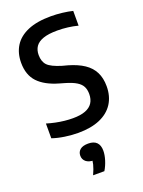

<svg xmlns="http://www.w3.org/2000/svg" viewBox="-157 -674 733 984"><g transform="rotate(-20 210.0 -182.0)"><path d="M178 7.5Q144 7.5 106.2 2Q68.5 -3.5 38 -14V-94.5Q61 -87.5 85 -82.5Q109 -77.5 132.5 -75Q156 -72.5 178 -72.5Q220 -72.5 246.5 -82.8Q273 -93 285.8 -112.8Q298.5 -132.5 298.5 -161Q298.5 -184.5 290 -201.5Q281.5 -218.5 260.5 -231.5Q239.5 -244.5 202 -255.5L172.5 -264Q99 -285 62 -324.2Q25 -363.5 25 -430Q25 -482.5 49.2 -521.2Q73.5 -560 123.2 -581.2Q173 -602.5 249 -602.5Q279 -602.5 311 -598.8Q343 -595 367 -589V-508.5Q340.5 -515.5 312 -519Q283.5 -522.5 255.5 -522.5Q207 -522.5 178 -512.2Q149 -502 136 -483Q123 -464 123 -437Q123 -401 142 -381Q161 -361 217 -344L247 -336Q297 -321.5 330 -299.5Q363 -277.5 379.5 -245Q396 -212.5 396 -168Q396 -113.5 370.8 -74Q345.5 -34.5 297 -13.5Q248.5 7.5 178 7.5ZM174.5 237.5Q188.5 207 193.8 185.2Q199 163.5 199 142L216 167H207Q177.5 167 162.2 154.2Q147 141.5 147 121Q147 100.5 161.8 88.2Q176.5 76 206 76Q236.5 76 251.8 91.5Q267 107 267 136.5Q267 159.5 258.5 187Q250 214.5 236 237.5Z"/></g></svg>

Font: Encode Sans SC Condensed Medium
Style: Regular
Weight: 500
Width: 3
Designer: Multiple Designers
Foundry: Impallari Type
Version: Version 3.002